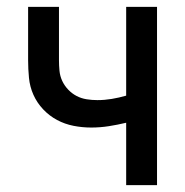

<svg xmlns="http://www.w3.org/2000/svg" viewBox="-20 -540 540 560"><path d="M348 0V-182Q323 -176 297.5 -172Q272 -168 246 -168Q220 -168 194.5 -173Q169 -178 146.5 -190Q124 -202 106 -221Q88 -240 77.5 -263.5Q67 -287 64.5 -313Q62 -339 62 -364V-520H152V-364Q152 -349 153.5 -333.5Q155 -318 161.5 -304Q168 -290 179 -278.5Q190 -267 203.5 -260Q217 -253 232.5 -250.5Q248 -248 264 -248Q285 -248 306 -251.5Q327 -255 348 -261V-520H438V0Z"/></svg>

Font: Iosevka SS18 Medium
Style: Regular
Weight: 500
Monospace: yes
Designer: Belleve Invis
Foundry: Belleve Invis
Version: Version 25.1.1; ttfautohint (v1.8.4)